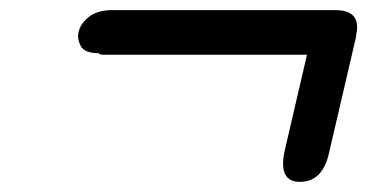

<svg xmlns="http://www.w3.org/2000/svg" viewBox="-20 -421 725 379"><path d="M175 -316Q147 -316 139.5 -330Q132 -344 135 -357Q138 -373 154 -386.5Q170 -400 198 -401H199H205H642Q694 -401 683 -352V-349L629 -117Q616 -62 572 -62Q527 -62 543 -128L586 -313H184Q176 -313 175 -316Z"/></svg>

Font: Coval
Style: ExtraBold Italic
Weight: 800
Foundry: Context Ltd
Version: Version 001.000